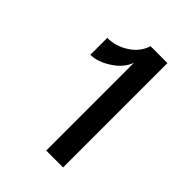

<svg xmlns="http://www.w3.org/2000/svg" viewBox="-121 -743 458 458"><g transform="rotate(45 108.0 -514.0)"><path d="M116 -338V-634Q107 -609 80 -591.5Q53 -574 29 -574V-631Q58 -631 83 -647.5Q108 -664 116 -690H173V-338Z"/></g></svg>

Font: Parkinsans Light Light
Style: Regular
Weight: 300
Version: Version 1.000